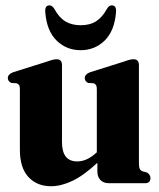

<svg xmlns="http://www.w3.org/2000/svg" viewBox="-20 -668 578 700"><path d="M52.5 -122V-342.5Q52.5 -353 49.8 -357.5Q47 -362 40.5 -364.5L21.5 -365.5Q8.5 -371.5 8.5 -383.5Q8.5 -397 27.5 -404.5L151.5 -443.5Q165.5 -448.5 172.8 -450.2Q180 -452 186.5 -452Q206 -452 206 -430.5V-150Q206 -79.5 261.5 -79.5Q297 -79.5 331 -111L333 -112.5V-342.5Q333 -353 330.2 -357.5Q327.5 -362 321 -364.5L301.5 -365.5Q289 -371.5 289 -383.5Q289 -397 308 -404.5L432 -443.5Q445.5 -448.5 453 -450.2Q460.5 -452 467 -452Q486.5 -452 486.5 -430.5V-73.5Q486.5 -59 489.5 -52.5Q492.5 -46 499.5 -43.5L516 -39Q528.5 -31 528.5 -19Q528.5 0 508.5 0H378Q357 0 346 -11.8Q335 -23.5 335 -42.5V-74.5Q285 -28 243.8 -8.5Q202.5 11 166 11Q115 11 83.8 -22.5Q52.5 -56 52.5 -122ZM274 -576Q308 -576 330.5 -590.5Q353 -605 369.5 -635Q377 -648.5 387.5 -648.5Q405 -648.5 403 -623.5Q397.5 -555 361.5 -520Q325.5 -485 274 -485Q222.5 -485 186.5 -520Q150.5 -555 145 -623.5Q143 -648.5 160.5 -648.5Q170.5 -648.5 178.5 -635Q195.5 -603.5 218.8 -589.8Q242 -576 274 -576Z"/></svg>

Font: Fraunces 144pt Soft
Style: Bold
Weight: 700
Version: Version 1.000;[0bf87f6ff]